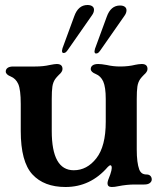

<svg xmlns="http://www.w3.org/2000/svg" viewBox="-20 -738 640 768"><path d="M63 -214V-322Q63 -379 53 -402Q43 -424 23 -432Q3 -440 3 -452Q3 -461 10.5 -466.5Q18 -472 33 -472H121Q153 -472 179 -478Q199 -482 207 -482Q230 -482 230 -462Q230 -456 226 -450Q222 -444 216 -439Q206 -429 201 -422Q192 -409 189.5 -391.5Q187 -374 187 -342V-214Q187 -57 275 -57Q328 -57 365.5 -105Q403 -153 403 -251V-342Q403 -389 393 -412Q383 -434 363 -442Q343 -450 343 -462Q343 -471 350.5 -476.5Q358 -482 373 -482Q385 -482 407 -478Q433 -472 461 -472Q494 -472 522 -479Q527 -480 534 -481Q541 -482 547 -482Q570 -482 570 -462Q570 -456 566 -450Q562 -444 556 -439Q546 -429 541 -422Q532 -409 529.5 -391.5Q527 -374 527 -342V-140Q527 -87 537 -60Q541 -50 548 -45Q555 -40 567 -40Q576 -40 581.5 -34.5Q587 -29 587 -20Q587 -12 579.5 -6Q572 0 557 0H519Q487 0 452 7Q439 10 427 10Q410 10 410 -5Q410 -14 421 -40Q427 -58 427 -66Q427 -77 421 -77Q418 -77 411 -70Q342 10 242 10Q156 10 109.5 -40.5Q63 -91 63 -214ZM358 -533Q358 -535 360 -543L407 -671Q423 -716 460 -716Q472 -716 479 -711Q486 -706 486 -697Q486 -686 478 -675L381 -536Q376 -529 372.5 -526.5Q369 -524 364 -524Q358 -524 358 -533ZM228 -535Q228 -537 230 -545L277 -673Q293 -718 330 -718Q342 -718 349 -713Q356 -708 356 -699Q356 -688 348 -677L251 -538Q246 -531 242.5 -528.5Q239 -526 234 -526Q228 -526 228 -535Z"/></svg>

Font: Raigarh Medium
Style: Regular
Weight: 500
Designer: jaikishan Patel
Foundry: MagicType
Version: Version 1.000